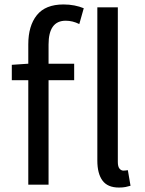

<svg xmlns="http://www.w3.org/2000/svg" viewBox="-20 -829 650 862"><path d="M107 0V-469H33V-538L107 -543V-630Q107 -713 145.5 -761Q184 -809 265 -809Q291 -809 314 -804.5Q337 -800 356 -792L336 -721Q306 -736 275 -736Q198 -736 198 -629V-543H313V-469H198V0ZM514 13Q463 13 440 -18.5Q417 -50 417 -108V-796H509V-102Q509 -81 516.5 -72Q524 -63 534 -63Q538 -63 542.5 -63.5Q547 -64 554 -65L566 5Q556 8 544 10.5Q532 13 514 13Z"/></svg>

Font: Chocolate Classical Sans
Style: Regular
Weight: 400
Designer: 田海東、宇文滿月
Foundry: Moonlit Owen
Version: Version 1.001